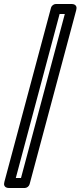

<svg xmlns="http://www.w3.org/2000/svg" viewBox="-34 -755 402 960"><path d="M45 135 264 -685H290L71 135ZM-12 154C-21 186 9 185 12 185H90C100 185 111 177 114 166L347 -704C356 -736 326 -735 323 -735H245C235 -735 224 -727 221 -716Z"/></svg>

Font: Falling Sky
Style: Ou
Weight: 400
Designer: Paul D. Hunt
Foundry: Adobe Systems Incorporated
Version: Version 1.02